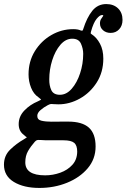

<svg xmlns="http://www.w3.org/2000/svg" viewBox="-100 -675 624 945"><path d="M-80.5 135.5Q-80.5 91 -49.8 61.2Q-19 31.5 17 11Q34.5 0.5 31.5 0Q28.5 -0.5 17.5 -11Q-8 -29.5 -8 -64Q-8 -102 19.8 -131Q47.5 -160 87 -176.5Q103 -184 102.2 -185.5Q101.5 -187 89.5 -196Q65.5 -212 53 -243.2Q40.5 -274.5 40.5 -309Q40.5 -373 71.5 -423.2Q102.5 -473.5 152.8 -502.5Q203 -531.5 260.5 -531.5Q284 -531.5 297.5 -525Q303.5 -523.5 305.5 -524.2Q307.5 -525 309.5 -531.5Q327.5 -588.5 354.2 -621.8Q381 -655 423 -655Q459 -655 481 -633.8Q503 -612.5 503 -577Q503 -548.5 486.5 -530.8Q470 -513 444.5 -513Q422 -513 407 -526.2Q392 -539.5 392 -560Q392 -573.5 398.2 -582.5Q404.5 -591.5 407.5 -596.2Q410.5 -601 402 -601Q391 -601 375.5 -582.2Q360 -563.5 348 -520Q346 -513.5 346.2 -511.5Q346.5 -509.5 351 -506.5Q375.5 -491 392 -460.2Q408.5 -429.5 408.5 -386.5Q408.5 -320 376.2 -269.2Q344 -218.5 293.2 -190Q242.5 -161.5 187.5 -161.5Q173 -161.5 162.5 -162.5Q154 -163.5 149 -162.8Q144 -162 134.5 -157Q115.5 -147 99.5 -133.2Q83.5 -119.5 83.5 -104.5Q83.5 -85.5 104.2 -80.8Q125 -76 153.5 -76Q161.5 -76 177.8 -76.2Q194 -76.5 210.8 -76.5Q227.5 -76.5 235.5 -76.5Q304.5 -76.5 337.5 -46.8Q370.5 -17 370.5 46Q370.5 107.5 331.8 153.2Q293 199 230 224.5Q167 250 94 250Q17 250 -31.8 220.5Q-80.5 191 -80.5 135.5ZM142.5 -284.5Q142 -254.5 152.5 -231.5Q163 -208.5 195 -208.5Q227 -208.5 253 -238.2Q279 -268 294.2 -314.2Q309.5 -360.5 309.5 -410Q309.5 -435.5 298.5 -460Q287.5 -484.5 255.5 -484.5Q223 -484.5 197.2 -454.5Q171.5 -424.5 157 -378.5Q142.5 -332.5 142.5 -284.5ZM71.5 22.5Q51.5 45 38 68.5Q24.5 92 24.5 123.5Q24 188 122.5 188Q160.5 188 196.8 175Q233 162 256.2 136.2Q279.5 110.5 280 71.5Q280 40.5 265 28Q250 15.5 212.5 15.5H137.5Q128.5 15.5 120.2 15.2Q112 15 99.5 14Q88 13.5 83 14.5Q78 15.5 71.5 22.5Z"/></svg>

Font: Besley* Narrow Medium
Style: Italic
Weight: 500
Width: 4
Italic angle: -13°
Designer: Owen Earl
Foundry: indestructible type*
Version: Version 3.000; ttfautohint (v1.8.3)